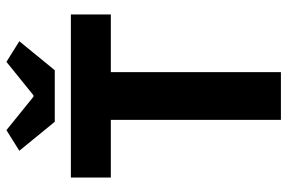

<svg xmlns="http://www.w3.org/2000/svg" viewBox="-168 -724 892 596"><g transform="rotate(-90 278.0 -426.0)"><path d="M204 0V-528H25V-652H531V-528H352V0ZM198 -702 108 -812 172 -852 276 -768H280L384 -852L448 -812L358 -702Z"/></g></svg>

Font: Font
Style: ¶
Weight: 700
Designer: Paul D. Hunt
Foundry: Adobe Systems Incorporated
Version: Version 3.000